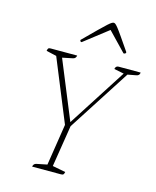

<svg xmlns="http://www.w3.org/2000/svg" viewBox="-126 -949 840 1035"><g transform="rotate(15 294.0 -431.5)"><path d="M154 0Q157 -17 172 -20L231 -32L267 -263L125 -610L68 -623Q70 -634 73 -637.5Q76 -641 86 -641H234Q231 -624 216 -621L158 -609L291 -285L501 -612L446 -623Q449 -641 465 -641H588Q587 -624 570 -621L522 -612L298 -264L261 -32L334 -18Q332 -8 328.5 -4Q325 0 315 0ZM379 -863Q383 -863 388 -859.5Q393 -856 403.5 -843Q414 -830 433 -802.5Q452 -775 485 -727Q485 -717 472 -717L372 -821L238 -717Q229 -717 229 -727Q277 -775 305 -802.5Q333 -830 347.5 -843Q362 -856 368.5 -859.5Q375 -863 379 -863Z"/></g></svg>

Font: Petrona Thin
Style: Italic
Weight: 100
Italic angle: -9°
Designer: Ringo R. Seeber
Foundry: Ringo R. Seeber
Version: Version 2.001; ttfautohint (v1.8.3)